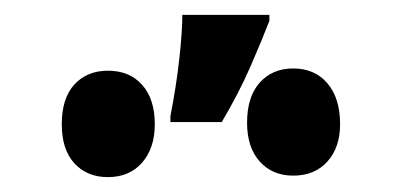

<svg xmlns="http://www.w3.org/2000/svg" viewBox="-20 -848 540 258"><path d="M209 -692Q217 -733 221 -769.5Q225 -806 225 -828H342V-820Q332 -794 316.5 -758.5Q301 -723 278 -684H209ZM374 -612Q346 -612 329 -631Q312 -650 312 -683Q312 -718 329 -737Q346 -756 374 -756Q403 -756 420 -736Q437 -716 437 -681Q437 -650 420 -631Q403 -612 374 -612ZM125 -610Q97 -610 80 -628.5Q63 -647 63 -681Q63 -716 80 -734.5Q97 -753 125 -753Q154 -753 171 -734Q188 -715 188 -681Q188 -649 171 -629.5Q154 -610 125 -610Z"/></svg>

Font: Noto Sans Mono ExtraCondensed Black
Style: Regular
Weight: 900
Width: 2
Designer: Monotype Design Team
Foundry: Monotype Imaging Inc.
Version: Version 2.014